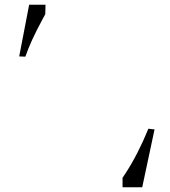

<svg xmlns="http://www.w3.org/2000/svg" viewBox="-20 -790 716 810"><path d="M172 -770C130 -770 103 -770 103 -770C103 -770 61 -552 61 -552C61 -552 87 -551 87 -551C87 -551 87 -551 87 -551C102 -595 126 -647 159 -708C159 -708 171 -730 171 -730C171 -730 172 -770 172 -770ZM497 -40C497 -40 497 0 497 0C497 0 580 0 580 0C580 0 632 -244 632 -244C632 -244 606 -247 606 -247C606 -247 606 -247 606 -247C577 -176 545 -113 509 -58C509 -58 497 -40 497 -40Z"/></svg>

Font: Only Serifs
Style: Regular
Weight: 500
Designer: Matt LaGrandeur
Version: Version 0.001